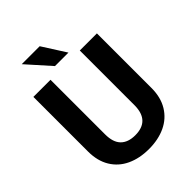

<svg xmlns="http://www.w3.org/2000/svg" viewBox="-254 -1029 1166 1166"><g transform="rotate(-45 329.0 -445.5)"><path d="M301.3 -901.4 397.5 -750.5H281.7L147 -901.4ZM455.1 -710.9H602.1V-242.2Q602.1 -161.6 567.4 -104.7Q532.7 -47.9 471.2 -19Q409.7 9.8 329.6 9.8Q249 9.8 187.3 -19Q125.5 -47.9 91.1 -104.5Q56.6 -161.1 56.6 -242.2V-710.9H203.6V-242.2Q203.6 -173.8 236.1 -141.1Q268.6 -108.4 329.6 -108.4Q452.1 -108.4 455.1 -235.8Z"/></g></svg>

Font: Mardoto
Style: Bold
Weight: 700
Designer: Christian Robertson, Vahan Hovhannisyan
Foundry: Google
Version: Version 1.000